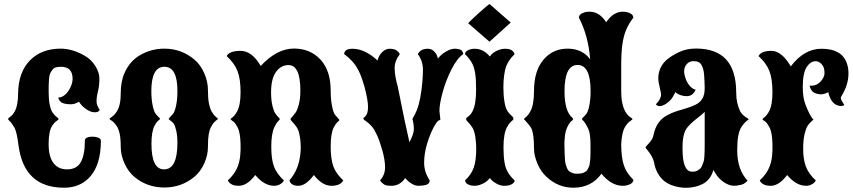

<svg xmlns="http://www.w3.org/2000/svg" viewBox="-20 -876 4134 931"><path d="M290.5 34.2Q96.2 34.2 69.8 -171.4Q61.5 -235.8 50.8 -255.4Q39.6 -274.4 33.2 -282.2Q28.3 -288.1 23.9 -292Q19.5 -295.9 19.5 -298.3V-299.3Q19.5 -302.7 30.5 -310.5Q41.5 -318.4 50.8 -335Q67.9 -363.8 67.9 -427.2Q70.3 -527.8 126 -584Q181.6 -640.1 274.4 -640.1Q332.5 -640.1 393.6 -604Q423.3 -586.4 442.6 -555.4Q461.9 -524.4 461.9 -495.6Q461.9 -459 455.1 -433.1Q448.2 -407.2 448.2 -383.3Q448.2 -366.2 463.4 -343.3Q459 -331.5 439.9 -331.5Q420.9 -331.5 401.4 -344.5Q381.8 -357.4 372.1 -370.1L362.3 -382.8Q342.8 -370.1 322.8 -370.4Q302.7 -370.6 293 -373.5Q282.7 -376 277.3 -379.9Q272 -383.8 268.6 -388.7Q263.2 -395.5 263.2 -400.9L263.7 -403.3Q281.2 -403.3 296.9 -418Q312.5 -432.6 322.3 -453.9Q332 -475.1 332 -494.1Q332 -552.2 275.4 -552.2Q245.1 -552.2 236.3 -540.5Q227.1 -528.3 223.4 -520.3Q219.7 -512.2 217.8 -495.1Q216.8 -483.9 216.3 -468.5Q215.8 -453.1 215.8 -433.6Q215.8 -394.5 220.7 -369.9Q225.6 -345.2 232.9 -333.5Q243.2 -317.4 253.7 -309.8Q264.2 -302.2 264.2 -298.8Q264.2 -295.9 253.7 -288.8Q243.2 -281.7 232.9 -266.1Q215.8 -239.3 215.8 -178.2Q215.8 -116.7 239 -85.7Q262.2 -54.7 304.7 -54.7Q351.6 -54.7 371.1 -88.9Q391.6 -124 391.6 -194.8Q391.6 -204.6 403.3 -209.2Q415 -213.9 430.4 -213.4Q445.8 -212.9 457.5 -208Q469.2 -203.1 469.2 -193.4Q469.2 -75.2 414.1 -16.1Q366.7 34.2 290.5 34.2Z M776.9 33.2Q693.8 33.2 631.8 -18.1Q602.1 -43 583.7 -83.5Q565.4 -124 565.4 -164.1Q565.4 -204.6 560.1 -228Q554.7 -251.5 546.4 -263.7Q533.2 -283.7 522 -290.5Q510.7 -297.4 510.7 -299.3Q510.7 -301.3 522.9 -309.8Q535.2 -318.4 545.9 -335Q565.4 -363.8 565.4 -422.4Q565.4 -481 583.5 -521.5Q609.4 -581.1 662.6 -610.6Q715.8 -640.1 776.9 -640.1Q858.9 -640.1 921.9 -587.9Q952.1 -562.5 970.2 -521.5Q988.3 -480.5 988.3 -439Q988.3 -397.5 993.4 -373Q998.5 -348.6 1005.9 -335.9Q1015.6 -318.4 1026.4 -309.8Q1037.1 -301.3 1037.1 -298.8L1028.8 -292.5Q1019.5 -284.7 1015.1 -279.3Q1008.8 -271.5 1002.9 -259.3Q995.6 -246.1 991.9 -224.1Q988.3 -202.1 988.3 -163.1Q988.3 -123.5 970.2 -83.3Q952.1 -43 921.9 -18.1Q859.4 33.2 776.9 33.2ZM775.4 -54.7Q840.3 -54.7 840.3 -183.1Q840.3 -216.8 834.7 -241.9Q829.1 -267.1 822.3 -276.4Q815.9 -284.7 808.1 -290Q800.3 -295.4 797.9 -298.8Q797.9 -301.8 804.7 -308.3Q811.5 -314.9 819.3 -324.2Q828.1 -335.4 834.2 -365.7Q840.3 -396 840.3 -435.1Q840.3 -552.2 777.3 -552.2Q713.9 -552.2 713.9 -435.1Q713.9 -395.5 720 -365.5Q726.1 -335.4 734.9 -324.2Q742.2 -314.9 749 -308.6Q755.9 -302.2 755.9 -299.8Q755.9 -297.4 747.1 -290.5Q738.3 -283.7 729.5 -266.6Q714.4 -238.3 714.4 -178.2Q714.4 -54.7 775.4 -54.7Z M1137.7 24.9Q1118.2 24.9 1105.5 19Q1088.9 10.7 1085 -1.5Q1118.7 -32.2 1132.8 -68.8Q1142.1 -92.8 1144.8 -121.8Q1147.5 -150.9 1146.5 -177.5Q1145.5 -204.1 1143.1 -220.7Q1139.6 -243.7 1132.6 -257.1Q1125.5 -270.5 1120.1 -277.8Q1113.8 -286.1 1110.1 -287.6Q1106.4 -289.1 1097.7 -297.9Q1097.7 -299.8 1107.9 -307.6Q1118.2 -315.4 1129.4 -335Q1146.5 -365.2 1146.5 -429.2Q1146.5 -493.2 1131.8 -531.2Q1117.2 -569.3 1079.1 -604Q1091.3 -629.4 1147 -629.4Q1201.7 -629.4 1244.1 -556.2Q1322.8 -640.6 1405.3 -640.6Q1484.4 -640.6 1533.9 -587.2Q1583.5 -533.7 1583.5 -436.5Q1583.5 -394.5 1589.8 -362.5Q1596.2 -330.6 1604.5 -319.3Q1611.8 -310.1 1618.7 -303.2Q1625.5 -296.4 1625.5 -293.9Q1625.5 -291.5 1616.7 -283.9Q1607.9 -276.4 1598.1 -257.8Q1583.5 -228 1583.5 -166Q1583.5 -104 1596.7 -68.6Q1609.9 -33.2 1644.5 -1.5Q1631.3 24.9 1586.9 24.9Q1542.5 24.9 1502 -27.3Q1462.9 24.9 1426.8 24.9Q1390.1 24.9 1383.3 -1.5Q1420.9 -43.9 1432.6 -104Q1444.3 -164.1 1431.6 -225.6Q1427.2 -247.1 1417 -261.5Q1406.7 -275.9 1397.7 -284.9Q1388.7 -293.9 1388.7 -298.8Q1388.7 -300.3 1396.7 -309.3Q1404.8 -318.4 1412.6 -329.1Q1421.4 -340.8 1429 -369.6Q1436.5 -398.4 1436.5 -436.5Q1436.5 -560.5 1378.9 -560.5Q1342.3 -560.5 1318.4 -527.3Q1294.4 -494.1 1294.4 -427.7Q1294.4 -389.6 1301.3 -362.3Q1308.1 -335 1315.9 -324.7Q1322.8 -314.9 1329.8 -307.9Q1336.9 -300.8 1336.9 -298.3Q1336.9 -296.4 1327.9 -287.1Q1318.8 -277.8 1310.1 -258.8Q1295.4 -226.1 1295.4 -165Q1295.4 -103.5 1308.6 -68.4Q1321.8 -33.2 1356.4 -1.5Q1353 8.3 1339.6 16.6Q1326.2 24.9 1309.6 24.9Q1261.2 24.9 1217.8 -27.3Q1178.7 24.9 1137.7 24.9Z M1877.4 24.9Q1852.1 24.9 1842.8 18.6Q1826.7 7.3 1823.2 -1.5Q1847.2 -28.8 1847.2 -64.5Q1847.2 -99.6 1834 -146.5Q1820.8 -193.4 1807.6 -221.7Q1794.4 -250 1783.2 -262.7Q1769 -278.8 1757.8 -286.1Q1746.6 -293.5 1742.9 -297.9Q1739.3 -302.2 1748 -308.6Q1764.6 -321.8 1764.6 -356.4Q1764.6 -390.1 1747.6 -454.6Q1735.8 -496.6 1723.1 -524.4Q1710.4 -552.2 1693.1 -572.8Q1675.8 -593.3 1649.4 -613.3Q1646.5 -619.1 1655 -629.4Q1663.6 -639.6 1689 -639.6Q1749 -639.6 1811 -582.5Q1815.4 -605.5 1832.5 -622.6Q1849.6 -639.6 1869.1 -639.6Q1893.6 -639.6 1904.3 -630.4Q1915 -622.1 1918.5 -613.3Q1893.6 -580.6 1893.6 -545.4Q1893.6 -509.3 1908.7 -456.1Q1927.2 -362.3 1941.4 -294.9Q1955.6 -227.5 1965.3 -186.5Q1986.8 -226.6 1986.8 -250.5Q1986.8 -273.9 1980 -298.3Q1980 -301.3 1987.1 -312.7Q1994.1 -324.2 2002 -344.2Q2011.7 -369.1 2018.1 -403.8Q2024.4 -438.5 2027.6 -474.4Q2030.8 -510.3 2030.8 -538.1Q2030.8 -580.6 2005.9 -613.3Q2019 -639.6 2055.2 -639.6Q2071.8 -639.6 2083.7 -627.9Q2095.7 -616.2 2099.6 -604.5L2103.5 -592.3Q2125.5 -620.6 2160.2 -634.8Q2178.7 -641.6 2196.5 -639.2Q2214.4 -636.7 2220.2 -629.4Q2226.1 -622.1 2226.1 -615.2V-613.3Q2196.8 -594.2 2168.9 -539.1Q2141.1 -483.4 2126 -427.2Q2110.8 -371.1 2110.8 -338.4L2115.2 -297.4Q2115.2 -293.9 2113.3 -293.5H2112.3Q2104.5 -293.5 2093.3 -276.6Q2082 -259.8 2070.8 -233.9Q2059.6 -208 2051.3 -180.2Q2036.6 -131.8 2036.6 -86.9Q2036.6 -42 2063.5 -1.5V-1Q2063.5 15.1 2047.1 20Q2030.8 24.9 2009.3 24.9Q1993.7 24.9 1977.5 15.4Q1961.4 5.9 1953.1 -3.4L1944.8 -12.7Q1919.9 24.9 1877.4 24.9Z M2354 -856.4 2456.5 -766.6 2353.5 -673.8 2327.6 -696.3Q2314.9 -707.5 2302 -718.5Q2289.1 -729.5 2276.4 -740.7L2250.5 -763.2Q2250.5 -764.6 2265.4 -779.1Q2280.3 -793.5 2300 -811.3Q2319.8 -829.1 2335.9 -842.8Q2352.1 -856.4 2354 -856.4ZM2281.7 -639.6Q2324.2 -639.6 2355 -602.1Q2370.6 -625 2403.3 -635.7Q2416 -639.6 2429.2 -639.6Q2453.1 -639.6 2463.9 -630.4Q2473.6 -622.1 2475.1 -613.3Q2443.8 -582.5 2433.1 -550.8Q2428.2 -536.6 2424.6 -510.5Q2420.9 -484.4 2420.9 -452.6Q2420.9 -435.5 2422.1 -417.5Q2423.3 -399.4 2426.3 -381.3Q2431.6 -350.1 2441.9 -335.7Q2452.1 -321.3 2460.9 -314.7Q2469.7 -308.1 2469.7 -299.3Q2469.7 -295.4 2464.8 -292Q2460 -288.6 2452.9 -280.5Q2445.8 -272.5 2438.5 -259.3Q2421.4 -228 2421.4 -162.1Q2421.4 -118.2 2426.3 -89.1Q2431.2 -60.1 2443.1 -40Q2455.1 -20 2475.1 -1.5Q2475.1 13.7 2450.2 22Q2440.9 24.9 2424.3 24.9Q2407.7 24.9 2389.4 15.4Q2371.1 5.9 2363.3 -3.4L2355 -12.7Q2339.8 9.3 2306.6 20.5Q2294.4 24.9 2281.2 24.9Q2265.1 24.9 2252.2 19.3Q2239.3 13.7 2236.8 4.9L2234.9 -1.5Q2265.1 -28.8 2276.9 -62.5Q2283.7 -81.1 2286.4 -104.7Q2289.1 -128.4 2289.1 -152.3Q2289.1 -170.9 2287.6 -188.2Q2286.1 -205.6 2283.7 -218.8Q2278.8 -246.1 2268.3 -261Q2257.8 -275.9 2249 -284.2Q2240.2 -292.5 2240.2 -299.3Q2240.2 -304.7 2251.2 -311.8Q2262.2 -318.8 2271.5 -336.9Q2288.6 -369.6 2288.6 -443.4Q2288.6 -493.2 2283.7 -522.9Q2278.8 -552.7 2267.1 -573Q2255.4 -593.3 2234.9 -613.3Q2234.9 -628.9 2259.8 -636.7Q2269.5 -639.6 2281.7 -639.6Z M2759.8 34.2Q2686.5 34.2 2629.9 -18.6Q2602.5 -43.9 2585.9 -82.8Q2569.3 -121.6 2569.3 -157.2Q2569.3 -192.9 2566.4 -213.6Q2563.5 -234.4 2559.6 -246.6Q2556.2 -256.8 2545.9 -269.5Q2535.6 -282.2 2527.3 -291Q2519 -299.8 2520.5 -298.3Q2520.5 -300.8 2531.2 -309.3Q2542 -317.9 2551.8 -336.4Q2569.3 -368.2 2569.3 -434.1Q2569.3 -532.2 2615 -586.2Q2660.6 -640.1 2731.9 -640.1Q2803.2 -640.1 2841.8 -588.4Q2832.5 -703.6 2787.1 -790.5Q2787.1 -807.6 2814.5 -816.4Q2824.7 -819.3 2838.9 -819.3Q2886.7 -819.3 2919.4 -768.1Q2921.9 -772.9 2931.4 -783.9Q2940.9 -794.9 2949.7 -801.8Q2974.1 -819.3 2998 -819.3Q3019.5 -819.3 3033.4 -812.5Q3047.4 -805.7 3049.3 -797.9L3051.3 -790.5Q3029.3 -762.2 3016.4 -731.7Q3003.4 -701.2 2997.8 -659.9Q2992.2 -618.7 2992.2 -558.1V-434.1Q2992.2 -334 3041 -304.2Q3049.3 -299.8 3045.7 -296.4Q3042 -293 3032.5 -286.1Q3022.9 -279.3 3012.7 -263.7Q2994.6 -235.4 2992.2 -175.8Q2992.7 -109.9 3005.6 -72.8Q3018.6 -35.6 3051.3 -4.4Q3051.3 13.2 3023.9 21.5Q3014.2 24.9 3000 24.9Q2944.3 24.9 2896.5 -33.7Q2847.7 34.2 2759.8 34.2ZM2797.9 -35.2Q2805.2 -36.1 2811.3 -39.3Q2817.4 -42.5 2821.8 -45.4Q2826.7 -48.3 2829.6 -55.2Q2832.5 -62 2835.4 -67.4Q2837.9 -71.3 2838.9 -79.1Q2839.8 -86.9 2841.8 -99.1Q2843.3 -113.8 2843.3 -142.1V-173.8Q2843.3 -227.5 2833 -250Q2827.6 -261.2 2823.5 -268.8Q2819.3 -276.4 2816.4 -280.3Q2811.5 -287.6 2806.6 -292.2Q2801.8 -296.9 2801.8 -299.3Q2801.8 -301.8 2808.6 -307.9Q2815.4 -314 2822.8 -323.2Q2831.5 -334 2837.6 -364.3Q2843.8 -394.5 2843.8 -434.1Q2843.8 -561 2780.8 -561Q2717.3 -561 2717.3 -434.1Q2717.3 -336.4 2755.4 -304.7Q2763.7 -297.9 2752.4 -290Q2741.2 -282.2 2730.5 -258.8Q2721.7 -239.7 2719 -215.1Q2716.3 -190.4 2717 -168.7Q2717.8 -147 2717.8 -136.2L2719.2 -106.4Q2719.7 -97.2 2720.7 -90.6Q2721.7 -84 2722.7 -80.1Q2725.1 -71.3 2729.5 -60.5Q2733.9 -49.8 2740.7 -44.9Q2757.8 -33.7 2773.7 -33.7Q2789.6 -33.7 2797.9 -35.2Z M3235.8 21.5Q3215.3 13.7 3199.5 0.7Q3183.6 -12.2 3170.4 -34.7Q3156.7 -58.1 3151.9 -86.4Q3147 -114.7 3119.1 -148.4Q3110.4 -158.7 3110.4 -161.1Q3110.4 -164.6 3118.7 -172.6Q3127 -180.7 3136.5 -193.4Q3146 -206.1 3149.4 -223.6Q3163.1 -289.1 3213.9 -316.4Q3236.3 -329.1 3261.2 -336.9Q3287.6 -345.2 3310.3 -351.8Q3333 -358.4 3353.5 -368.7Q3373 -377.9 3384.8 -396.5Q3397.5 -415.5 3397 -450.9Q3396.5 -486.3 3394 -515.6Q3392.1 -541.5 3381.8 -560.5Q3371.6 -579.6 3342.8 -579.6Q3323.2 -579.6 3310.3 -565.4Q3297.4 -551.3 3297.4 -529.8Q3297.4 -515.6 3304 -496.3Q3310.5 -477.1 3323.2 -461.2Q3335.9 -445.3 3353 -440.9Q3339.8 -409.7 3309.6 -409.7Q3278.8 -409.7 3252.9 -429.7Q3255.4 -427.2 3242.2 -405.8Q3233.9 -391.6 3218 -378.9Q3202.1 -366.2 3186 -362.3Q3169.9 -358.4 3160.2 -370.1Q3185.5 -395.5 3185.5 -418Q3185.5 -425.3 3178.7 -453.6Q3171.9 -481.9 3171.9 -493.7Q3171.9 -553.2 3217.3 -589.8Q3237.3 -606.4 3272.9 -623.5Q3308.6 -640.6 3355 -640.6Q3549.8 -640.6 3549.8 -427.7Q3549.8 -375.5 3569.3 -335.9Q3579.1 -316.9 3610.4 -298.8Q3610.4 -296.9 3605 -293Q3599.1 -289.1 3590.8 -280.5Q3582.5 -272 3574.2 -258.8Q3564.9 -243.7 3559.8 -217.3Q3554.7 -190.9 3554.7 -147.5Q3554.7 -53.2 3604.5 -0.5Q3600.1 7.3 3585.9 15.6Q3575.2 21 3551.3 24.2Q3527.3 27.3 3504.9 16.1Q3463.9 -3.9 3439.5 -52.2Q3425.3 -2.9 3386.2 16.6Q3354 32.7 3314.5 34.4Q3274.9 36.1 3235.8 21.5ZM3335.9 -43.5Q3356 -43.5 3365.2 -50.8Q3371.1 -54.7 3375.5 -58.6Q3379.9 -62.5 3383.3 -70.8L3391.6 -91.8Q3397 -105 3397 -174.3V-333.5Q3390.6 -327.1 3380.6 -318.6Q3370.6 -310.1 3356.4 -299.3Q3329.1 -278.3 3312 -256.8Q3289.6 -228.5 3289.6 -164.1V-153.3Q3289.6 -43.5 3335.9 -43.5Z M3716.8 24.9Q3697.3 24.9 3684.6 19Q3668 10.7 3664.1 -1.5Q3697.8 -32.2 3711.9 -68.8Q3721.2 -92.8 3723.9 -121.8Q3726.6 -150.9 3725.6 -177.5Q3724.6 -204.1 3722.2 -220.7Q3718.8 -243.7 3711.7 -257.1Q3704.6 -270.5 3699.2 -277.8Q3692.9 -286.1 3689.2 -287.6Q3685.5 -289.1 3676.8 -297.9Q3676.8 -299.8 3687 -307.6Q3697.3 -315.4 3708.5 -335Q3725.6 -365.2 3725.6 -429.2Q3725.6 -493.2 3710.9 -531.2Q3696.3 -569.3 3658.2 -604Q3670.4 -629.4 3720.7 -629.4Q3770 -629.4 3814.5 -554.2Q3879.4 -639.6 3963.4 -639.6Q4065.4 -639.6 4087.9 -564.5Q4094.2 -544.9 4094.2 -519Q4094.2 -463.9 4058.6 -407.2Q4056.2 -402.3 4057.4 -397.5Q4058.6 -392.6 4061 -388.2Q4064.9 -380.9 4068.8 -375.5Q4072.8 -370.1 4074.7 -366.2L4061.5 -361.8Q4021.5 -361.8 4003.9 -404.3Q3996.6 -421.4 3996.6 -428.7V-429.2Q3970.7 -415 3948.5 -419.7Q3926.3 -424.3 3918.5 -433.6Q3907.7 -447.3 3905.8 -460.9Q3907.2 -460.4 3913.6 -460.4Q3941.4 -460.4 3959.7 -481.4Q3978 -502.4 3978 -520.5Q3978 -538.1 3974.4 -547.9Q3970.7 -557.6 3964.4 -564.5Q3951.2 -579.1 3936.5 -579.1Q3921.9 -579.1 3911.6 -572.3Q3901.4 -565.4 3892.1 -551.8Q3872.6 -521.5 3872.6 -455.6Q3872.6 -403.8 3884.5 -372.3Q3896.5 -340.8 3904.3 -326.2Q3919.9 -296.9 3925.3 -296.9L3915.5 -288.1Q3905.3 -278.8 3897.9 -268.6Q3888.7 -255.9 3881.6 -226.8Q3874.5 -197.8 3874.5 -153.3Q3874.5 -103.5 3887.7 -68.4Q3900.9 -33.2 3935.5 -1.5Q3932.1 8.3 3918.7 16.6Q3905.3 24.9 3888.7 24.9Q3840.3 24.9 3796.9 -27.3Q3757.8 24.9 3716.8 24.9Z"/></svg>

Font: Sancreek
Style: Regular
Weight: 400
Designer: Vernon Adams
Foundry: Vernon Adams
Version: Version 1.100; ttfautohint (v1.8.4.7-5d5b)